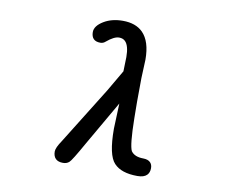

<svg xmlns="http://www.w3.org/2000/svg" viewBox="-81 -831 1162 963"><g transform="rotate(10 500.0 -350.0)"><path d="M246.6 -22.5Q246.6 -41.5 272.9 -80.1Q362.8 -224.6 452.6 -369.1L516.1 -478L518.1 -550.8Q518.1 -608.4 497.1 -629.4Q485.4 -641.1 465.8 -641.1Q440.4 -641.1 402.8 -609.4Q391.6 -599.1 377 -599.1Q354 -599.1 342.3 -610.8Q330.6 -622.6 330.6 -645.5Q330.6 -676.8 373 -702.6Q413.6 -727.1 469.7 -727.1Q535.6 -727.1 571.8 -690.9Q614.7 -647.9 614.7 -554.7L610.8 -460.9L609.9 -338.9L610.8 -255.9Q612.8 -119.1 627.4 -90.8Q645.5 -64.9 690.4 -64.9Q714.4 -64.5 726.1 -52.7Q736.8 -42 736.8 -23.4Q736.8 -1 724.1 11.7Q709 26.9 675.8 26.9Q593.3 26.9 556.6 -12.7Q519 -51.8 519 -186.5L523.9 -315.4L393.6 -89.4Q340.3 5.9 328.6 15.6Q316.4 26.9 296.9 26.9Q272 26.9 259.3 14.2Q246.6 1.5 246.6 -22.5Z"/></g></svg>

Font: YuPearl-Medium
Style: Medium
Weight: 500
Designer: Max Yao
Foundry: Max-Everyday
Version: Version 1.011; ttfautohint (v1.8.3)